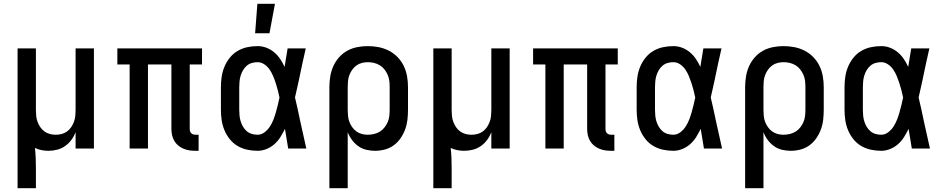

<svg xmlns="http://www.w3.org/2000/svg" viewBox="-20 -786 4990 1016"><path d="M73 210V-530H170V-205Q170 -189 171.5 -173Q173 -157 178.5 -142Q184 -127 193 -113.5Q202 -100 215 -90.5Q228 -81 243.5 -77Q259 -73 275 -73Q291 -73 306.5 -77Q322 -81 335 -90.5Q348 -100 357 -113.5Q366 -127 371.5 -142Q377 -157 378.5 -173Q380 -189 380 -205V-530H477V0H380V-87Q372 -65 358 -46Q344 -27 325 -13.5Q306 0 283 6Q260 12 236 12Q218 12 200 8.5Q182 5 165 -3Q168 24 169 51Q170 78 170 105V210Z M1031 12H1014Q997 12 981 9.5Q965 7 950 0.5Q935 -6 922.5 -16.5Q910 -27 902 -41Q894 -55 890.5 -71Q887 -87 887 -103V-445H763V0H666V-445H601V-530H1049V-445H984V-103Q984 -97 986 -91Q988 -85 992 -81Q996 -77 1002 -75Q1008 -73 1014 -73H1031Z M1343 12Q1315 12 1287.5 6Q1260 0 1236.5 -14Q1213 -28 1195.5 -50Q1178 -72 1167.5 -97.5Q1157 -123 1153 -150Q1149 -177 1149 -205V-325Q1149 -353 1153 -380Q1157 -407 1167.5 -432.5Q1178 -458 1195.5 -480Q1213 -502 1236.5 -516Q1260 -530 1287.5 -536Q1315 -542 1343 -542Q1367 -542 1389.5 -533.5Q1412 -525 1430.5 -509.5Q1449 -494 1462.5 -474Q1476 -454 1486 -432Q1490 -457 1494 -481.5Q1498 -506 1502 -530H1598Q1589 -491 1580.5 -452Q1572 -413 1564 -374V-373Q1558 -347 1552.5 -321Q1547 -295 1541 -270Q1548 -242 1554 -214Q1560 -186 1566 -158V-157Q1575 -118 1583.5 -78.5Q1592 -39 1601 0H1505Q1501 -26 1496.5 -52Q1492 -78 1488 -104Q1477 -82 1464 -61Q1451 -40 1432.5 -23.5Q1414 -7 1390.5 2.5Q1367 12 1343 12ZM1343 -73Q1363 -73 1380 -86Q1397 -99 1408 -116Q1419 -133 1426.5 -152Q1434 -171 1439.5 -190.5Q1445 -210 1450 -230Q1455 -250 1459 -270Q1455 -289 1450 -308.5Q1445 -328 1439 -346.5Q1433 -365 1425.5 -383Q1418 -401 1407 -417.5Q1396 -434 1379 -445.5Q1362 -457 1343 -457Q1327 -457 1312 -452.5Q1297 -448 1285.5 -438Q1274 -428 1266 -414.5Q1258 -401 1253.5 -386Q1249 -371 1247.5 -355.5Q1246 -340 1246 -325V-205Q1246 -190 1247.5 -174.5Q1249 -159 1253.5 -144Q1258 -129 1266 -115.5Q1274 -102 1285.5 -92Q1297 -82 1312 -77.5Q1327 -73 1343 -73Z M1330 -610 1342 -766H1435L1406 -610Z M1723 210V-325Q1723 -353 1727.5 -381Q1732 -409 1743.5 -435Q1755 -461 1774 -482.5Q1793 -504 1817.5 -517.5Q1842 -531 1870 -536.5Q1898 -542 1926 -542Q1955 -542 1983.5 -536.5Q2012 -531 2037.5 -518Q2063 -505 2083.5 -484Q2104 -463 2116.5 -437Q2129 -411 2134 -382.5Q2139 -354 2139 -325V-205Q2139 -179 2136 -152.5Q2133 -126 2124 -101.5Q2115 -77 2100 -55Q2085 -33 2064 -17.5Q2043 -2 2017 5Q1991 12 1965 12Q1941 12 1918 6.5Q1895 1 1876 -12.5Q1857 -26 1842.5 -45.5Q1828 -65 1820 -87V210ZM1926 -73Q1943 -73 1959.5 -77Q1976 -81 1990 -89.5Q2004 -98 2014.5 -111.5Q2025 -125 2031.5 -140Q2038 -155 2040 -171.5Q2042 -188 2042 -205V-325Q2042 -342 2040 -358.5Q2038 -375 2031.5 -390Q2025 -405 2014.5 -418.5Q2004 -432 1990 -440.5Q1976 -449 1959.5 -453Q1943 -457 1927 -457Q1911 -457 1895 -453Q1879 -449 1866 -439.5Q1853 -430 1843.5 -416.5Q1834 -403 1828.5 -388Q1823 -373 1821.5 -357Q1820 -341 1820 -325V-205Q1820 -189 1821.5 -173Q1823 -157 1828.5 -142Q1834 -127 1843.5 -113.5Q1853 -100 1866 -90.5Q1879 -81 1894.5 -77Q1910 -73 1926 -73Z M2273 210V-530H2370V-205Q2370 -189 2371.5 -173Q2373 -157 2378.5 -142Q2384 -127 2393 -113.5Q2402 -100 2415 -90.5Q2428 -81 2443.5 -77Q2459 -73 2475 -73Q2491 -73 2506.5 -77Q2522 -81 2535 -90.5Q2548 -100 2557 -113.5Q2566 -127 2571.5 -142Q2577 -157 2578.5 -173Q2580 -189 2580 -205V-530H2677V0H2580V-87Q2572 -65 2558 -46Q2544 -27 2525 -13.5Q2506 0 2483 6Q2460 12 2436 12Q2418 12 2400 8.5Q2382 5 2365 -3Q2368 24 2369 51Q2370 78 2370 105V210Z M3231 12H3214Q3197 12 3181 9.5Q3165 7 3150 0.5Q3135 -6 3122.5 -16.5Q3110 -27 3102 -41Q3094 -55 3090.5 -71Q3087 -87 3087 -103V-445H2963V0H2866V-445H2801V-530H3249V-445H3184V-103Q3184 -97 3186 -91Q3188 -85 3192 -81Q3196 -77 3202 -75Q3208 -73 3214 -73H3231Z M3543 12Q3515 12 3487.5 6Q3460 0 3436.5 -14Q3413 -28 3395.5 -50Q3378 -72 3367.5 -97.5Q3357 -123 3353 -150Q3349 -177 3349 -205V-325Q3349 -353 3353 -380Q3357 -407 3367.5 -432.5Q3378 -458 3395.5 -480Q3413 -502 3436.5 -516Q3460 -530 3487.5 -536Q3515 -542 3543 -542Q3567 -542 3589.5 -533.5Q3612 -525 3630.5 -509.5Q3649 -494 3662.5 -474Q3676 -454 3686 -432Q3690 -457 3694 -481.5Q3698 -506 3702 -530H3798Q3789 -491 3780.5 -452Q3772 -413 3764 -374V-373Q3758 -347 3752.5 -321Q3747 -295 3741 -270Q3748 -242 3754 -214Q3760 -186 3766 -158V-157Q3775 -118 3783.5 -78.5Q3792 -39 3801 0H3705Q3701 -26 3696.5 -52Q3692 -78 3688 -104Q3677 -82 3664 -61Q3651 -40 3632.5 -23.5Q3614 -7 3590.5 2.5Q3567 12 3543 12ZM3543 -73Q3563 -73 3580 -86Q3597 -99 3608 -116Q3619 -133 3626.5 -152Q3634 -171 3639.5 -190.5Q3645 -210 3650 -230Q3655 -250 3659 -270Q3655 -289 3650 -308.5Q3645 -328 3639 -346.5Q3633 -365 3625.5 -383Q3618 -401 3607 -417.5Q3596 -434 3579 -445.5Q3562 -457 3543 -457Q3527 -457 3512 -452.5Q3497 -448 3485.5 -438Q3474 -428 3466 -414.5Q3458 -401 3453.5 -386Q3449 -371 3447.5 -355.5Q3446 -340 3446 -325V-205Q3446 -190 3447.5 -174.5Q3449 -159 3453.5 -144Q3458 -129 3466 -115.5Q3474 -102 3485.5 -92Q3497 -82 3512 -77.5Q3527 -73 3543 -73Z M3923 210V-325Q3923 -353 3927.5 -381Q3932 -409 3943.5 -435Q3955 -461 3974 -482.5Q3993 -504 4017.5 -517.5Q4042 -531 4070 -536.5Q4098 -542 4126 -542Q4155 -542 4183.5 -536.5Q4212 -531 4237.5 -518Q4263 -505 4283.5 -484Q4304 -463 4316.5 -437Q4329 -411 4334 -382.5Q4339 -354 4339 -325V-205Q4339 -179 4336 -152.5Q4333 -126 4324 -101.5Q4315 -77 4300 -55Q4285 -33 4264 -17.5Q4243 -2 4217 5Q4191 12 4165 12Q4141 12 4118 6.5Q4095 1 4076 -12.5Q4057 -26 4042.5 -45.5Q4028 -65 4020 -87V210ZM4126 -73Q4143 -73 4159.5 -77Q4176 -81 4190 -89.5Q4204 -98 4214.5 -111.5Q4225 -125 4231.5 -140Q4238 -155 4240 -171.5Q4242 -188 4242 -205V-325Q4242 -342 4240 -358.5Q4238 -375 4231.5 -390Q4225 -405 4214.5 -418.5Q4204 -432 4190 -440.5Q4176 -449 4159.5 -453Q4143 -457 4127 -457Q4111 -457 4095 -453Q4079 -449 4066 -439.5Q4053 -430 4043.5 -416.5Q4034 -403 4028.5 -388Q4023 -373 4021.5 -357Q4020 -341 4020 -325V-205Q4020 -189 4021.5 -173Q4023 -157 4028.5 -142Q4034 -127 4043.5 -113.5Q4053 -100 4066 -90.5Q4079 -81 4094.5 -77Q4110 -73 4126 -73Z M4643 12Q4615 12 4587.5 6Q4560 0 4536.5 -14Q4513 -28 4495.5 -50Q4478 -72 4467.5 -97.5Q4457 -123 4453 -150Q4449 -177 4449 -205V-325Q4449 -353 4453 -380Q4457 -407 4467.5 -432.5Q4478 -458 4495.5 -480Q4513 -502 4536.5 -516Q4560 -530 4587.5 -536Q4615 -542 4643 -542Q4667 -542 4689.5 -533.5Q4712 -525 4730.5 -509.5Q4749 -494 4762.5 -474Q4776 -454 4786 -432Q4790 -457 4794 -481.5Q4798 -506 4802 -530H4898Q4889 -491 4880.5 -452Q4872 -413 4864 -374V-373Q4858 -347 4852.5 -321Q4847 -295 4841 -270Q4848 -242 4854 -214Q4860 -186 4866 -158V-157Q4875 -118 4883.5 -78.5Q4892 -39 4901 0H4805Q4801 -26 4796.5 -52Q4792 -78 4788 -104Q4777 -82 4764 -61Q4751 -40 4732.5 -23.5Q4714 -7 4690.5 2.5Q4667 12 4643 12ZM4643 -73Q4663 -73 4680 -86Q4697 -99 4708 -116Q4719 -133 4726.5 -152Q4734 -171 4739.5 -190.5Q4745 -210 4750 -230Q4755 -250 4759 -270Q4755 -289 4750 -308.5Q4745 -328 4739 -346.5Q4733 -365 4725.5 -383Q4718 -401 4707 -417.5Q4696 -434 4679 -445.5Q4662 -457 4643 -457Q4627 -457 4612 -452.5Q4597 -448 4585.5 -438Q4574 -428 4566 -414.5Q4558 -401 4553.5 -386Q4549 -371 4547.5 -355.5Q4546 -340 4546 -325V-205Q4546 -190 4547.5 -174.5Q4549 -159 4553.5 -144Q4558 -129 4566 -115.5Q4574 -102 4585.5 -92Q4597 -82 4612 -77.5Q4627 -73 4643 -73Z"/></svg>

Font: Lode Dark
Style: Bold
Weight: 700
Monospace: yes
Designer: Belleve Invis
Foundry: Belleve Invis
Version: Version 29.2.0; ttfautohint (v1.8.3)